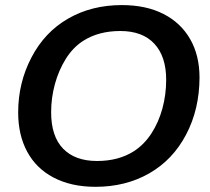

<svg xmlns="http://www.w3.org/2000/svg" viewBox="-20 -718 818 748"><path d="M454.6 -698.2Q548.8 -698.2 616.5 -663.8Q684.1 -629.4 720.7 -565.9Q757.3 -502.4 757.3 -415.5Q756.8 -292 705.1 -193.8Q653.3 -95.2 561.5 -42.7Q469.7 9.8 352.1 9.8Q256.8 9.8 187.5 -26.9Q121.1 -62 85.9 -127Q50.8 -191.9 50.8 -279.8Q50.8 -395.5 102.5 -494.1Q153.8 -592.8 245.4 -645.5Q336.9 -698.2 454.6 -698.2ZM448.7 -597.2Q363.8 -597.2 303.7 -558.6Q263.7 -532.7 236.1 -488.3Q208.5 -443.8 193.8 -390.1Q179.2 -336.4 179.2 -280.8Q179.2 -187 225.8 -138.9Q272.5 -90.8 357.9 -90.8Q442.4 -90.8 502.4 -129.4Q542 -155.3 570.1 -198.5Q598.1 -241.7 612.8 -295.7Q627.4 -349.6 627.4 -407.2Q627.4 -498 581.3 -547.6Q535.2 -597.2 448.7 -597.2Z"/></svg>

Font: Arimo SemiBold
Style: Italic
Weight: 600
Italic angle: -12°
Version: Version 1.33